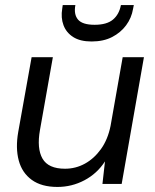

<svg xmlns="http://www.w3.org/2000/svg" viewBox="-20 -727 614 759"><path d="M207 12Q144 12 105.5 -16Q67 -44 54 -93Q41 -142 52 -205L105 -501H189L138 -213Q125 -140 148 -100Q171 -60 237 -60Q279 -60 315.5 -80Q352 -100 379 -137.5Q406 -175 417 -229L465 -501H549L461 0H385L395 -89Q364 -41 314 -14.5Q264 12 207 12ZM342 -563Q297 -563 269.5 -580.5Q242 -598 231 -627.5Q220 -657 226 -693L228 -707H278Q271 -670 288.5 -649.5Q306 -629 354 -629Q402 -629 426.5 -649.5Q451 -670 458 -707H509L506 -692Q500 -656 478.5 -627Q457 -598 423 -580.5Q389 -563 342 -563Z"/></svg>

Font: DM Sans 18pt
Style: Italic
Weight: 400
Italic angle: -10°
Designer: Colophon Foundry, Jonny Pinhorn
Foundry: Colophon Foundry
Version: Version 4.004;gftools[0.9.30]